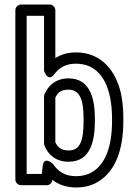

<svg xmlns="http://www.w3.org/2000/svg" viewBox="-20 -795 607 850"><path d="M476 -270V-259C476 -143 445 -66 386 -32C367 -21 344 -15 317 -15C267 -15 237 -36 214 -70C214 -70 174 -107 169 -59L165 -25H98V-725H175V-481C175 -481 192 -429 220 -466C242 -495 270 -513 316 -513C434 -513 476 -400 476 -270ZM212 1C238 22 274 35 317 35C351 35 382 28 410 12C493 -35 526 -136 526 -259V-270C526 -310 523 -348 515 -383C493 -479 431 -563 316 -563C280 -563 251 -554 225 -538V-750C225 -761 215 -775 200 -775H73C62 -775 48 -765 48 -750V0C48 11 58 25 73 25H187C200 25 210 15 212 1ZM284 -79C384 -79 400 -178 400 -259V-270C400 -350 383 -448 284 -448C229 -448 195 -419 177 -378C176 -375 175 -371 175 -368V-160C175 -157 176 -153 177 -150C194 -108 229 -79 284 -79ZM285 -129C252 -129 237 -141 225 -165V-363C237 -387 250 -398 284 -398C333 -398 350 -354 350 -270V-259C350 -173 335 -129 285 -129Z"/></svg>

Font: Asimov
Style: NarOu
Weight: 500
Designer: Google
Version: Version 2.000980; 2014